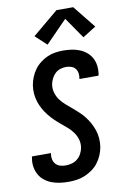

<svg xmlns="http://www.w3.org/2000/svg" viewBox="-105 -1039 721 1107"><g transform="rotate(-10 255.5 -485.5)"><path d="M205 8Q179 8 154 4.5Q129 1 106.5 -7.5Q84 -16 65 -31Q46 -46 34.5 -67Q23 -88 19 -113Q15 -138 20 -164Q20 -166 20.5 -168Q21 -170 21 -173H133Q133 -172 132.5 -171Q132 -170 132 -169Q129 -152 132.5 -136Q136 -120 146.5 -108.5Q157 -97 172.5 -92.5Q188 -88 205 -88Q223 -88 241 -93Q259 -98 273.5 -110Q288 -122 297 -139Q306 -156 309 -174Q313 -199 306 -222.5Q299 -246 285 -265Q271 -284 253 -299.5Q235 -315 217 -330Q199 -345 182 -361.5Q165 -378 150.5 -396.5Q136 -415 124.5 -435.5Q113 -456 105.5 -479Q98 -502 96 -527Q94 -552 98 -577Q102 -600 111 -622.5Q120 -645 134.5 -665Q149 -685 169 -700.5Q189 -716 211.5 -726Q234 -736 257.5 -739.5Q281 -743 304 -743Q329 -743 353.5 -739.5Q378 -736 400 -727Q422 -718 440 -703Q458 -688 469 -667.5Q480 -647 483 -622.5Q486 -598 482 -573Q481 -571 481 -569Q481 -567 480 -565H369Q369 -566 369 -567Q369 -568 369 -569Q372 -584 369.5 -599.5Q367 -615 358 -626Q349 -637 334.5 -642Q320 -647 304 -647Q287 -647 270 -641.5Q253 -636 240 -623.5Q227 -611 219 -594.5Q211 -578 208 -562Q204 -536 211 -512.5Q218 -489 232 -470Q246 -451 264 -435.5Q282 -420 300 -405Q318 -390 335 -374Q352 -358 366.5 -339.5Q381 -321 392.5 -300Q404 -279 411.5 -256.5Q419 -234 421 -209Q423 -184 419 -158Q415 -135 405.5 -112Q396 -89 380.5 -68.5Q365 -48 344 -33Q323 -18 300 -8.5Q277 1 253 4.5Q229 8 205 8ZM222 -792 156 -853 307 -979H405L511 -847L433 -798L348 -921Z"/></g></svg>

Font: Iosevka SS04 Oblique
Style: Bold
Weight: 700
Italic angle: -9°
Monospace: yes
Designer: Belleve Invis
Foundry: Belleve Invis
Version: Version 19.0.0; ttfautohint (v1.8.4)